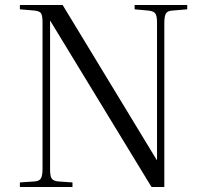

<svg xmlns="http://www.w3.org/2000/svg" viewBox="-20 -743 818 763"><path d="M59 0V-18L117 -22Q136 -23 142.5 -34Q149 -45 149 -71V-654Q149 -680 143.5 -689.5Q138 -699 117 -701L59 -706V-723H229L603 -107L604 -108V-654Q604 -679 597.5 -689Q591 -699 569 -701L515 -706V-723H724V-706L665 -701Q646 -700 639.5 -689.5Q633 -679 633 -651V0H582L180 -660L179 -659V-69Q179 -43 185.5 -33.5Q192 -24 211 -22L268 -18V0Z"/></svg>

Font: Literata 60pt Light
Style: Regular
Weight: 300
Designer: Latin by Veronika Burian and Jose Scaglione. Greek by Irene Vlachou. Cyrillic by Vera Evstafieva.
Foundry: TypeTogether
Version: Version 3.103;gftools[0.9.29]